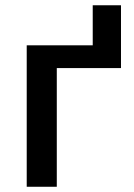

<svg xmlns="http://www.w3.org/2000/svg" viewBox="-20 -713 510 733"><path d="M196.8 0H82V-540H334V-692.9H441.9V-453.1H196.8Z"/></svg>

Font: Open Sans Semibold
Style: Regular
Weight: 600
Foundry: Ascender Corporation
Version: Version 1.10; ttfautohint (v1.5.65-e2d9)